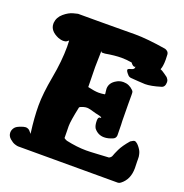

<svg xmlns="http://www.w3.org/2000/svg" viewBox="-130 -847 926 964"><g transform="rotate(20 333.0 -364.5)"><path d="M407.2 -276.4H412.1V-278.3Q412.1 -279.3 411.1 -280.3Q410.2 -281.2 407.2 -282.2Q404.3 -283.2 401.4 -284.2Q398.4 -285.2 392.1 -286.6Q385.7 -288.1 379.9 -289.1Q341.8 -300.8 329.1 -300.8Q320.3 -300.8 310.5 -297.9Q293 -293 290 -288.1Q273.4 -210 273.4 -182.6Q273.4 -177.7 273.9 -157.2Q274.4 -136.7 274.4 -119.1Q278.3 -115.2 290 -110.4Q348.6 -97.7 397.5 -97.7Q417 -97.7 457 -100.1Q497.1 -102.5 517.6 -103.5Q529.3 -109.4 532.2 -119.1Q535.2 -128.9 547.4 -154.8Q559.6 -180.7 589.8 -215.8Q604.5 -225.6 610.4 -225.6Q617.2 -225.6 627 -216.8Q634.8 -209 640.6 -200.7Q646.5 -192.4 649.4 -186Q652.3 -179.7 654.3 -171.4Q656.2 -163.1 656.7 -158.7Q657.2 -154.3 657.2 -145Q657.2 -135.7 657.2 -133.8Q658.2 -122.1 658.2 -97.7Q658.2 -37.1 617.2 -5.9Q609.4 0 602.5 0H69.3Q64.5 0 51.8 -3.9Q39.1 -7.8 23.9 -21Q8.8 -34.2 8.8 -52.7Q8.8 -61.5 12.2 -68.8Q15.6 -76.2 20 -81.1Q24.4 -85.9 31.2 -89.8Q38.1 -93.8 42.5 -95.2Q46.9 -96.7 53.7 -99.1Q60.5 -101.6 61.5 -101.6Q69.3 -103.5 73.2 -103.5Q79.1 -103.5 85 -101.1Q90.8 -98.6 94.2 -95.2Q97.7 -91.8 100.6 -87.9Q103.5 -84 105.5 -82L106.4 -79.1V-84Q95.7 -165 95.7 -228.5Q95.7 -292 112.8 -384.8Q129.9 -477.5 129.9 -554.7Q129.9 -559.6 129.4 -570.3Q128.9 -581.1 128.9 -586.9L127 -585.9Q126 -585 123.5 -583Q121.1 -581.1 118.2 -579.1Q115.2 -577.1 110.4 -576.2Q105.5 -575.2 99.6 -575.2Q89.8 -575.2 73.2 -581.1Q25.4 -601.6 25.4 -639.6V-644.5Q28.3 -674.8 53.2 -695.8Q78.1 -716.8 101.6 -722.7L125 -728.5H228.5Q288.1 -728.5 352.1 -729Q416 -729.5 428.7 -729.5Q494.1 -729.5 595.7 -712.9Q615.2 -706.1 616.2 -690.4Q617.2 -679.7 617.2 -662.1Q617.2 -643.6 615.2 -631.3Q613.3 -619.1 611.3 -614.3L609.4 -609.4Q609.4 -608.4 611.3 -607.9Q613.3 -607.4 619.6 -604Q626 -600.6 633.8 -594.7L640.6 -589.8Q648.4 -585 651.4 -582Q654.3 -579.1 658.2 -572.8Q662.1 -566.4 662.1 -558.6Q662.1 -532.2 643.6 -527.3Q592.8 -511.7 561.5 -511.7Q550.8 -511.7 524.9 -513.7Q499 -515.6 484.4 -516.6Q472.7 -518.6 467.8 -525.4Q453.1 -541 453.1 -548.8Q453.1 -554.7 469.2 -558.6Q485.4 -562.5 486.3 -572.3V-578.1L484.4 -576.2Q483.4 -575.2 481.4 -575.2Q472.7 -575.2 460.9 -590.8Q431.6 -595.7 406.2 -595.7Q370.1 -595.7 320.3 -586.9H319.3Q301.8 -585 300.8 -588.9Q299.8 -591.8 298.8 -593.8Q296.9 -539.1 296.9 -506.8Q296.9 -466.8 298.8 -400.4Q335.9 -391.6 357.4 -391.6Q372.1 -391.6 389.6 -394.5Q390.6 -395.5 390.6 -398.4Q390.6 -400.4 389.2 -409.2Q387.7 -418 387.7 -423.8Q387.7 -456.1 420.9 -474.6Q436.5 -484.4 457 -484.4Q487.3 -484.4 509.8 -461.9Q514.6 -457 515.6 -453.1Q516.6 -449.2 516.6 -435.5Q516.6 -431.6 516.6 -416.5Q516.6 -401.4 516.6 -389.6Q516.6 -348.6 517.6 -298.8Q518.6 -298.8 519.5 -222.7Q518.6 -207 504.9 -201.2Q480.5 -190.4 459 -190.4Q426.8 -190.4 405.3 -216.8Q396.5 -230.5 396.5 -256.8Q396.5 -276.4 407.2 -276.4Z"/></g></svg>

Font: Essays1743
Style: Bold
Weight: 700
Designer: Based on the typeface in a 1743 English translation of the essays of Montaigne.  PostScript/TrueType font designed by Jo
Version: Version 002.100